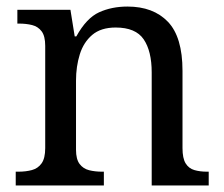

<svg xmlns="http://www.w3.org/2000/svg" viewBox="-20 -566 685 586"><path d="M28 0V-42H36Q59 -42 77.5 -47Q96 -52 107 -67.5Q118 -83 118 -114V-426Q118 -456 107 -470.5Q96 -485 78 -489.5Q60 -494 38 -494H33V-536H195L208 -455H213Q244 -511 282.5 -528.5Q321 -546 369 -546Q448 -546 492.5 -499.5Q537 -453 537 -350V-114Q537 -83 546.5 -67.5Q556 -52 573 -47Q590 -42 612 -42H617V0H443V-345Q443 -410 418.5 -446Q394 -482 333 -482Q288 -482 261.5 -459.5Q235 -437 223.5 -400Q212 -363 212 -320V-109Q212 -80 223 -65.5Q234 -51 252 -46.5Q270 -42 292 -42H297V0Z"/></svg>

Font: Noto Serif Lao
Style: Regular
Weight: 400
Designer: Monotype Design Team
Foundry: Monotype Imaging Inc.
Version: Version 2.003